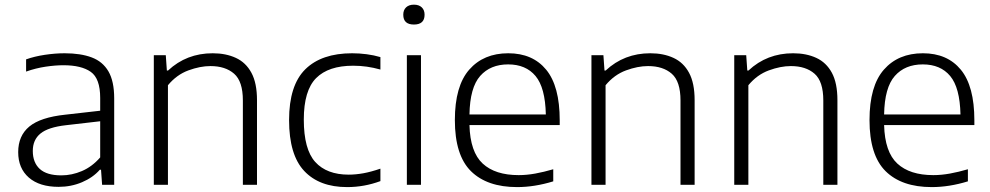

<svg xmlns="http://www.w3.org/2000/svg" viewBox="-20 -772 4136 802"><path d="M225 8.5Q145 8.5 100.5 -30.2Q56 -69 56 -136.5Q56 -205 102.5 -243.5Q149 -282 253 -293L398.5 -309.5V-363Q398.5 -444 359.2 -471.8Q320 -499.5 245 -499.5Q211.5 -499.5 170.8 -493.5Q130 -487.5 89 -473V-524Q124 -536.5 167.2 -543Q210.5 -549.5 250 -549.5Q317 -549.5 363 -532.2Q409 -515 433 -473.8Q457 -432.5 457 -361V0H406.5L402 -63H397Q368 -30 322.5 -10.8Q277 8.5 225 8.5ZM117 -141.5Q117 -93 146.2 -66.2Q175.5 -39.5 236 -39.5Q280 -39.5 322.2 -57.5Q364.5 -75.5 398.5 -114.5V-265.5L255.5 -249Q181 -240.5 149 -214.2Q117 -188 117 -141.5Z M622.5 0V-541.5H672.5L677 -477.5H682Q759 -549.5 868.5 -549.5Q923.5 -549.5 965.2 -530.2Q1007 -511 1030.2 -468Q1053.5 -425 1053.5 -353.5V0H994.5V-352.5Q994.5 -432 958 -464Q921.5 -496 859 -496Q816 -496 767 -478Q718 -460 681.5 -416V0Z M1430 9.5Q1314 9.5 1250.8 -57.8Q1187.5 -125 1187.5 -270.5Q1187.5 -415.5 1255.2 -482.5Q1323 -549.5 1451 -549.5Q1481 -549.5 1511.5 -545.5Q1542 -541.5 1569 -533.5V-481.5Q1540.5 -489.5 1512.5 -493.5Q1484.5 -497.5 1455 -497.5Q1352 -497.5 1300.5 -445.8Q1249 -394 1249 -272.5Q1249 -148 1297 -95.2Q1345 -42.5 1436.5 -42.5Q1465.5 -42.5 1497.5 -48.2Q1529.5 -54 1569 -67.5V-15.5Q1501.5 9.5 1430 9.5Z M1679.5 0V-541.5H1738.5V0ZM1709 -669.5Q1664.5 -669.5 1664.5 -710.5Q1664.5 -730 1676.2 -741.2Q1688 -752.5 1709 -752.5Q1730 -752.5 1741.8 -741.2Q1753.5 -730 1753.5 -710.5Q1753.5 -669.5 1709 -669.5Z M2140 9.5Q2014.5 9.5 1947.2 -57Q1880 -123.5 1880 -270.5Q1880 -412.5 1940 -481Q2000 -549.5 2103 -549.5Q2205 -549.5 2261.5 -480.8Q2318 -412 2318 -269.5V-249.5H1941Q1944 -137 1996.2 -88.8Q2048.5 -40.5 2146.5 -40.5Q2180 -40.5 2215.8 -47Q2251.5 -53.5 2291 -65V-14.5Q2213 9.5 2140 9.5ZM2102.5 -503Q2028.5 -503 1985.8 -454.8Q1943 -406.5 1941 -294H2260Q2257.5 -406 2217 -454.5Q2176.5 -503 2102.5 -503Z M2450.5 0V-541.5H2500.5L2505 -477.5H2510Q2587 -549.5 2696.5 -549.5Q2751.5 -549.5 2793.2 -530.2Q2835 -511 2858.2 -468Q2881.5 -425 2881.5 -353.5V0H2822.5V-352.5Q2822.5 -432 2786 -464Q2749.5 -496 2687 -496Q2644 -496 2595 -478Q2546 -460 2509.5 -416V0Z M3047 0V-541.5H3097L3101.5 -477.5H3106.5Q3183.5 -549.5 3293 -549.5Q3348 -549.5 3389.8 -530.2Q3431.5 -511 3454.8 -468Q3478 -425 3478 -353.5V0H3419V-352.5Q3419 -432 3382.5 -464Q3346 -496 3283.5 -496Q3240.5 -496 3191.5 -478Q3142.5 -460 3106 -416V0Z M3872 9.5Q3746.5 9.5 3679.2 -57Q3612 -123.5 3612 -270.5Q3612 -412.5 3672 -481Q3732 -549.5 3835 -549.5Q3937 -549.5 3993.5 -480.8Q4050 -412 4050 -269.5V-249.5H3673Q3676 -137 3728.2 -88.8Q3780.5 -40.5 3878.5 -40.5Q3912 -40.5 3947.8 -47Q3983.5 -53.5 4023 -65V-14.5Q3945 9.5 3872 9.5ZM3834.5 -503Q3760.5 -503 3717.8 -454.8Q3675 -406.5 3673 -294H3992Q3989.5 -406 3949 -454.5Q3908.5 -503 3834.5 -503Z"/></svg>

Font: Encode Sans Semi Expanded Light
Style: Regular
Weight: 300
Width: 6
Designer: Multiple Designers
Foundry: Impallari Type
Version: Version 3.000; ttfautohint (v1.8.3) -l 8 -r 50 -G 200 -x 14 